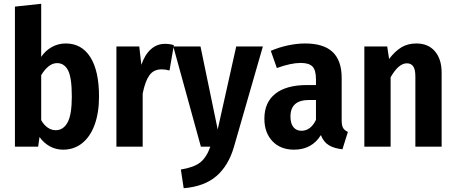

<svg xmlns="http://www.w3.org/2000/svg" viewBox="-20 -776 2411 1016"><path d="M504 -265Q504 -180 481 -116.5Q458 -53 415 -18.5Q372 16 314 16Q276 16 244 -1.5Q212 -19 189 -51L182 0H59V-741L198 -756V-475Q220 -508 254 -527Q288 -546 328 -546Q412 -546 458 -473.5Q504 -401 504 -265ZM360 -265Q360 -366 340 -404Q320 -442 282 -442Q258 -442 236.5 -424.5Q215 -407 198 -378V-140Q212 -115 232 -101Q252 -87 275 -87Q315 -87 337.5 -128Q360 -169 360 -265Z M900 -537 877 -403Q856 -409 835 -409Q793 -409 770.5 -377.5Q748 -346 735 -281V0H596V-530H717L728 -433Q746 -486 778 -515Q810 -544 853 -544Q879 -544 900 -537Z M1218 1Q1189 101 1125 156Q1061 211 952 220L937 121Q1006 110 1039.5 83.5Q1073 57 1093 0H1043L897 -530H1041L1132 -91L1230 -530H1371Z M1821 -78 1792 14Q1747 9 1719.5 -8Q1692 -25 1678 -61Q1630 16 1536 16Q1464 16 1421.5 -29Q1379 -74 1379 -148Q1379 -234 1437 -280Q1495 -326 1605 -326H1652V-356Q1652 -405 1633.5 -424Q1615 -443 1571 -443Q1520 -443 1445 -416L1413 -507Q1457 -526 1504.5 -536Q1552 -546 1594 -546Q1693 -546 1740.5 -500.5Q1788 -455 1788 -364V-140Q1788 -112 1795.5 -99Q1803 -86 1821 -78ZM1652 -142V-247H1618Q1566 -247 1541.5 -225Q1517 -203 1517 -159Q1517 -123 1532.5 -103.5Q1548 -84 1575 -84Q1600 -84 1619.5 -99Q1639 -114 1652 -142Z M2317 -391V0H2178V-371Q2178 -409 2166.5 -425Q2155 -441 2133 -441Q2089 -441 2047 -367V0H1908V-530H2029L2039 -464Q2070 -505 2104 -525.5Q2138 -546 2183 -546Q2246 -546 2281.5 -504.5Q2317 -463 2317 -391Z"/></svg>

Font: Fira Sans Condensed SemiBold
Style: Regular
Weight: 600
Width: 3
Designer: bBox Type GmbH & Carrois Corporate GbR & Edenspiekermann AG
Foundry: bBox Type GmbH & Carrois Corporate GbR & Edenspiekermann AG
Version: Version 4.301